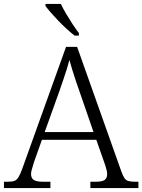

<svg xmlns="http://www.w3.org/2000/svg" viewBox="-22 -951 720 971"><path d="M-2 0V-32H19Q40 -32 51.5 -36.5Q63 -41 71.5 -55Q80 -69 90 -96L312 -714H368L592 -83Q600 -61 607.5 -50Q615 -39 627.5 -35.5Q640 -32 661 -32H678V0H435V-32H463Q496 -32 508 -41.5Q520 -51 520 -71Q520 -79 517 -91.5Q514 -104 510 -116Q506 -128 503 -136L465 -244H190L153 -140Q150 -131 146 -118Q142 -105 138.5 -92.5Q135 -80 135 -71Q135 -51 148 -41.5Q161 -32 196 -32H233V0ZM204 -283H451L382 -483Q372 -511 362 -540.5Q352 -570 343.5 -598Q335 -626 329 -648Q324 -628 316 -602Q308 -576 298 -547.5Q288 -519 279 -492ZM355 -771Q337 -785 315.5 -804.5Q294 -824 273 -846Q252 -868 234.5 -888Q217 -908 208 -921V-931H286Q296 -909 312 -882Q328 -855 345 -829Q362 -803 377 -784V-771Z"/></svg>

Font: Noto Serif Armenian Light
Style: Regular
Weight: 300
Version: Version 2.007